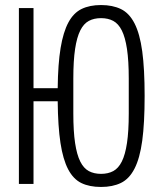

<svg xmlns="http://www.w3.org/2000/svg" viewBox="-20 -730 640 762"><path d="M381 12Q335 12 303 -3.5Q271 -19 250.5 -58Q230 -97 220 -162.5Q210 -228 209 -328H113V0H55V-698H113V-380H209Q210 -476 220.5 -539.5Q231 -603 251.5 -641Q272 -679 304 -694.5Q336 -710 381 -710Q427 -710 460 -694Q493 -678 514 -637Q535 -596 544.5 -526.5Q554 -457 554 -349Q554 -241 544.5 -171.5Q535 -102 514 -61Q493 -20 460 -4Q427 12 381 12ZM381 -40Q409 -40 429.5 -51Q450 -62 463.5 -89Q477 -116 484 -162.5Q491 -209 491 -280V-418Q491 -489 484 -535.5Q477 -582 463.5 -609Q450 -636 429.5 -647Q409 -658 381 -658Q353 -658 332.5 -647Q312 -636 298.5 -609Q285 -582 278 -535.5Q271 -489 271 -418V-280Q271 -209 278 -162.5Q285 -116 298.5 -89Q312 -62 332.5 -51Q353 -40 381 -40Z"/></svg>

Font: IBM Plex Mono Light
Style: Regular
Weight: 300
Monospace: yes
Designer: Mike Abbink, Paul van der Laan, Pieter van Rosmalen
Foundry: Bold Monday
Version: Version 2.3